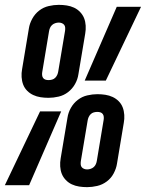

<svg xmlns="http://www.w3.org/2000/svg" viewBox="-46 -763 601 791"><path d="M154 -360Q137 -360 121 -362.5Q105 -365 91 -371.5Q77 -378 66 -389Q55 -400 49.5 -414.5Q44 -429 43 -445.5Q42 -462 45 -478L73 -646Q76 -666 87 -686Q98 -706 115.5 -719.5Q133 -733 154.5 -738Q176 -743 196 -743Q213 -743 229 -740.5Q245 -738 259 -731.5Q273 -725 284 -713.5Q295 -702 300.5 -688Q306 -674 307 -657.5Q308 -641 305 -624L277 -457Q274 -436 263 -416.5Q252 -397 234.5 -383.5Q217 -370 195.5 -365Q174 -360 154 -360ZM303 -431 435 -735H535L390 -431ZM154 -433Q161 -433 168.5 -435Q176 -437 181.5 -442.5Q187 -448 190 -455Q193 -462 194 -469L222 -636Q223 -643 222.5 -649.5Q222 -656 218.5 -660.5Q215 -665 209 -667.5Q203 -670 196 -670Q189 -670 181.5 -667.5Q174 -665 168.5 -660Q163 -655 160 -648Q157 -641 156 -634L128 -466Q127 -460 127.5 -453.5Q128 -447 131.5 -442Q135 -437 141 -435Q147 -433 154 -433ZM313 8Q296 8 280 5.5Q264 3 250 -3.5Q236 -10 225 -21.5Q214 -33 208.5 -47Q203 -61 202 -77.5Q201 -94 204 -111L232 -278Q235 -299 246 -318.5Q257 -338 274.5 -351.5Q292 -365 313.5 -370Q335 -375 355 -375Q372 -375 388 -372.5Q404 -370 418 -363.5Q432 -357 443 -346Q454 -335 459.5 -320.5Q465 -306 466 -289.5Q467 -273 464 -257L436 -89Q433 -69 422.5 -49Q412 -29 394 -15.5Q376 -2 354.5 3Q333 8 313 8ZM-26 0 119 -304H206L74 0ZM313 -65Q320 -65 327.5 -67.5Q335 -70 340.5 -75Q346 -80 349 -87Q352 -94 353 -101L381 -269Q382 -275 381.5 -281.5Q381 -288 377.5 -293Q374 -298 368 -300Q362 -302 355 -302Q348 -302 340.5 -300Q333 -298 327.5 -292.5Q322 -287 319 -280Q316 -273 315 -266L287 -99Q286 -92 286.5 -85.5Q287 -79 290.5 -74.5Q294 -70 300 -67.5Q306 -65 313 -65Z"/></svg>

Font: Iosevka Semibold
Style: Italic
Weight: 600
Italic angle: -9°
Monospace: yes
Designer: Belleve Invis
Foundry: Belleve Invis
Version: Version 32.5.0; ttfautohint (v1.8.4)